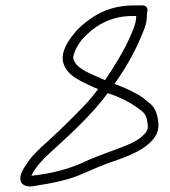

<svg xmlns="http://www.w3.org/2000/svg" viewBox="-20 -705 629 709"><path d="M367.9 -409C326.1 -427.8 283.8 -442.5 261.1 -468C254.8 -477 248 -487.3 251.4 -500C258.6 -525.1 268.3 -540.5 282.6 -559C325.8 -606.8 384.4 -646 469.7 -646H482.7L483 -639C480.4 -614.6 473.9 -600.8 463.4 -576C438.8 -518.2 402.5 -460.7 367.9 -409ZM377.8 -361C427.9 -345.5 472.4 -320.4 504.8 -294C516.5 -284.1 522.7 -270.3 524.4 -252C529.5 -226.7 521.5 -216.8 503 -200C489.8 -188.7 471.7 -178.3 448.7 -169C399.3 -148.7 339.8 -130.1 291.2 -107C231.5 -79.5 168 -63.8 96.9 -56L95.8 -55C97.7 -60.3 100.6 -66.3 104.7 -73C126.3 -105.7 151.8 -129.3 183.6 -158C248.4 -216.7 324.9 -288.8 377.8 -361ZM507.8 -685H473.8C411.4 -685 361.4 -667.5 320.1 -640C294.4 -621.9 271.1 -604 253.9 -581C233.3 -556.9 203.2 -514.8 213.6 -473C221.1 -447.6 238.4 -429.5 262.5 -415C276.3 -406.3 296.5 -396 323.2 -384L342.4 -376C327.6 -356 311.3 -336.3 293.2 -317C254.2 -276.2 198.6 -221.4 158.4 -185C124.7 -155.5 94.3 -127 72.5 -91C62.2 -75 56.5 -62.3 55.6 -53C53.2 -37 58.1 -26.3 70.2 -21C85 -13.2 103.5 -17.1 122.2 -21C166.6 -27.7 187.1 -31.9 232.6 -44C281.4 -58.3 330.6 -85.6 380.8 -103C431.4 -120.1 492 -141.6 527 -172C554.4 -195.8 570.8 -221.5 563.5 -262C559.5 -289.2 549.9 -311.1 531.1 -325L509 -343C485.1 -360.8 449.2 -377.4 414 -391C408.2 -393 408.2 -393 402.4 -395C438.8 -445.3 474.1 -505.5 498.6 -564C510.4 -592 521.2 -612.5 522.3 -642L522.5 -654C522.7 -655 522.7 -655 522.9 -657C523.8 -659.7 524.4 -662.3 524.7 -665C525.8 -675.6 518.4 -685 507.8 -685Z"/></svg>

Font: Just Breathe
Style: Obl2
Weight: 400
Foundry: Cannot Into Space Fonts
Version: Version 0.72